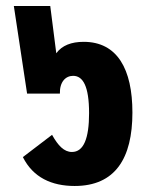

<svg xmlns="http://www.w3.org/2000/svg" viewBox="-20 -604 498 638"><path d="M228 14C363 14 420 -78 420 -230C420 -374 370 -465 258 -465C217 -465 186 -453 167 -427L147 -584H26L70 -293H179C178 -332 198 -352 223 -352C256 -352 276 -317 276 -228C276 -144 258 -99 219 -99C193 -99 173 -120 153 -156L56 -82C90 -14 152 14 228 14Z"/></svg>

Font: Noto Sans Thai UI Cond ExtBd
Style: Regular
Weight: 800
Width: 3
Designer: Monotype Design Team
Foundry: Monotype Imaging Inc.
Version: Version 2.000